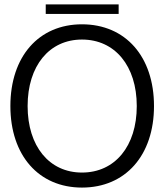

<svg xmlns="http://www.w3.org/2000/svg" viewBox="-20 -836 744 869"><path d="M351 13C548 13 677 -133 677 -356C677 -580 548 -726 351 -726C155 -726 27 -580 27 -356C27 -133 155 13 351 13ZM105 -356C105 -538 203 -657 351 -657C500 -657 599 -538 599 -356C599 -174 500 -55 351 -55C203 -55 105 -174 105 -356ZM187 -773H517V-816H187Z"/></svg>

Font: Non Bureau Light
Style: Regular
Weight: 300
Designer: Jona Saucedo
Foundry: Non Foundry
Version: Version 1.000;FEAKit 1.0